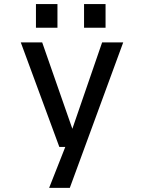

<svg xmlns="http://www.w3.org/2000/svg" viewBox="-20 -704 690 924"><path d="M216.5 200 304.5 -23 332.5 3H265.5L80 -500H183L337.5 -57.5H319L471.5 -500H573L316 200ZM153 -684.5H256.5V-570.5H153ZM384.5 -684.5H488V-570.5H384.5Z"/></svg>

Font: Trispace Thin
Style: Regular
Weight: 400
Version: Version 1.210